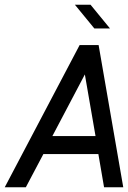

<svg xmlns="http://www.w3.org/2000/svg" viewBox="-20 -790 540 810"><path d="M500 0H419L395 -140H163L89 0H0L316 -600H396ZM383 -216 338 -476 201 -216ZM444 -670H378L296 -770H362Z"/></svg>

Font: Gauge
Style: Oblique
Weight: 400
Italic angle: -80°
Designer: Daniel Pimley
Foundry: Daniel Pimley
Version: Version 2.0